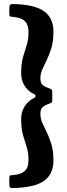

<svg xmlns="http://www.w3.org/2000/svg" viewBox="-20 -800 336 970"><path d="M50.5 -779.5Q157.5 -776.5 203.8 -742.2Q250 -708 250 -640Q250 -593 240 -559Q230 -525 217 -498.8Q204 -472.5 194 -450Q184 -427.5 184 -404Q184 -379 197 -369.2Q210 -359.5 228 -354Q239 -350.5 241.5 -346.2Q244 -342 244 -327V-295Q244 -283 238 -280Q232 -277 224 -274.5Q207.5 -269 195.8 -259Q184 -249 184 -225Q184 -201.5 194 -179Q204 -156.5 217 -130.2Q230 -104 240 -70Q250 -36 250 11Q250 79.5 202.8 113.5Q155.5 147.5 46 150Q33 150.5 30 146.2Q27 142 27 128V103Q27 89 30.2 87Q33.5 85 46 84.5Q83.5 82 103.8 65Q124 48 124 8Q124 -28.5 114.8 -57Q105.5 -85.5 96.2 -118Q87 -150.5 87 -199Q87 -232 101.8 -257.8Q116.5 -283.5 141 -299Q150.5 -305 155 -306.8Q159.5 -308.5 159.5 -315Q159.5 -321.5 154.5 -323.5Q149.5 -325.5 139.5 -331.5Q115.5 -346.5 101.2 -371.8Q87 -397 87 -430Q87 -478.5 96.2 -511Q105.5 -543.5 114.8 -572Q124 -600.5 124 -637Q124 -676 105.2 -693.5Q86.5 -711 51 -714Q39.5 -715 33.2 -716.2Q27 -717.5 27 -731.5V-757Q27 -772 31.2 -776Q35.5 -780 50.5 -779.5Z"/></svg>

Font: Besley* Condensed Semi
Style: Regular
Weight: 600
Width: 3
Designer: Owen Earl
Foundry: indestructible type*
Version: Version 3.000; ttfautohint (v1.8.3)